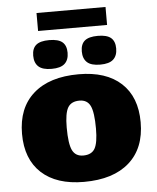

<svg xmlns="http://www.w3.org/2000/svg" viewBox="-59 -918 805 984"><g transform="rotate(-5 343.5 -426.0)"><path d="M333.5 15Q192.5 15 115.2 -56.2Q38 -127.5 38 -257.5Q38 -391 120.5 -464Q203 -537 353.5 -537Q494.5 -537 571.8 -465.8Q649 -394.5 649 -264.5Q649 -131 566.8 -58Q484.5 15 333.5 15ZM341 -120Q384 -120 401 -149.2Q418 -178.5 418 -252Q418 -335.5 402 -368.8Q386 -402 346 -402Q303.5 -402 286.2 -372.8Q269 -343.5 269 -270Q269 -186.5 285.2 -153.2Q301.5 -120 341 -120ZM218.5 -576.5Q172 -576.5 151 -595.8Q130 -615 130 -652Q130 -689 151 -706.8Q172 -724.5 218.5 -724.5Q265 -724.5 286 -706.8Q307 -689 307 -652Q307 -615 286 -595.8Q265 -576.5 218.5 -576.5ZM468.5 -576.5Q422 -576.5 401 -595.8Q380 -615 380 -652Q380 -689 401 -706.8Q422 -724.5 468.5 -724.5Q515 -724.5 536 -706.8Q557 -689 557 -652Q557 -615 536 -595.8Q515 -576.5 468.5 -576.5ZM166 -776V-868.5H521V-776Z"/></g></svg>

Font: Newsreader Caption ExtraBold
Style: Regular
Weight: 800
Designer: Hugues Gentile
Foundry: Production Type
Version: Version 1.001